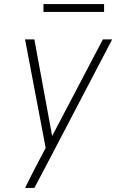

<svg xmlns="http://www.w3.org/2000/svg" viewBox="-20 -725 616 950"><path d="M104 205H150L227 59L535 -530H489L238 -52L150 -530H104L206 7L158 98Q144 125 130.5 151.5Q117 178 104 205ZM495 -666V-705H195V-666Z"/></svg>

Font: Iosevka Sparkle XLtObl
Style: Regular
Weight: 200
Italic angle: -9°
Designer: Belleve Invis
Foundry: Belleve Invis
Version: Version 4.5.0; ttfautohint (v1.8.3)